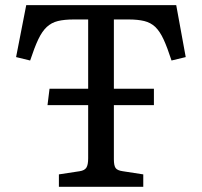

<svg xmlns="http://www.w3.org/2000/svg" viewBox="-20 -720 778 740"><path d="M207 0V-47.9L287.1 -60.1Q306.2 -63 313 -74Q319.8 -85 319.8 -109.9V-314.9H163.1L170.9 -377.9H319.8V-645H265.1Q228 -645 203.1 -638.9Q178.2 -632.8 160.2 -616Q142.1 -599.1 127.4 -568.1Q112.8 -537.1 96.2 -486.8L42 -500L81.1 -700.2H659.2L695.8 -500L641.1 -486.8Q625 -536.6 610.6 -567.9Q596.2 -599.1 578.6 -616Q561 -632.8 536.1 -638.9Q511.2 -645 475.1 -645H418.9V-377.9H573.2V-314.9H418.9V-106Q418.9 -82 425.5 -72.5Q432.1 -63 453.1 -60.1L532.2 -47.9V0Z"/></svg>

Font: Literata
Style: Regular
Weight: 400
Designer: Latin by Veronika Burian and Jose Scaglione. Greek by Irene Vlachou. Cyrillic by Vera Evstafieva.
Foundry: TypeTogether
Version: Version 3.002